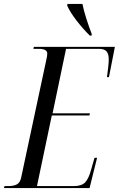

<svg xmlns="http://www.w3.org/2000/svg" viewBox="-48 -951 601 971"><path d="M-28 0 -25 -10H-5Q22 -10 38 -19Q54 -28 59 -53L187 -652Q189 -660 190 -667.5Q191 -675 191 -680Q191 -704 148 -704H121L123 -714H533L503 -561H493Q496 -584 499 -609Q502 -634 502 -650Q502 -679 490.5 -691.5Q479 -704 453 -704H286L218 -378H407L404 -367H214L139 -10H327Q365 -10 383 -29Q401 -48 414 -97L430 -153H443L405 0ZM406 -771Q371 -806 339.5 -846.5Q308 -887 292 -922L293 -931H369Q375 -899 389 -855.5Q403 -812 416 -779L415 -771Z"/></svg>

Font: Noto Serif Display ExtraCondensed
Style: Italic
Weight: 400
Width: 2
Italic angle: -12°
Designer: Monotype Design Team
Foundry: Monotype Imaging Inc.
Version: Version 2.009